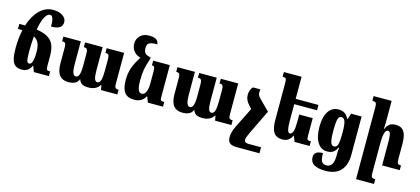

<svg xmlns="http://www.w3.org/2000/svg" viewBox="-72 -1391 4933 2253"><g transform="rotate(15 2394.5 -264.5)"><path d="M506 -57V0H323L297 -69H293Q259 9 178 9Q127 9 97.5 -13.5Q68 -36 55.5 -85.5Q43 -135 43 -220Q43 -337 66 -440Q49 -441 12 -441V-502H82Q121 -624 192 -694Q263 -764 355 -764Q427 -764 471.5 -733.5Q516 -703 516 -657Q516 -612 482.5 -590Q449 -568 380 -568Q380 -638 368.5 -668.5Q357 -699 336 -699Q300 -699 271.5 -644.5Q243 -590 226 -491Q312 -478 362.5 -448Q413 -418 435.5 -366.5Q458 -315 458 -235V-121Q458 -88 460.5 -76Q463 -64 472 -60.5Q481 -57 506 -57ZM293 -237Q293 -298 276.5 -339Q260 -380 215 -405Q207 -315 207 -215Q208 -161 210.5 -133.5Q213 -106 221 -94Q229 -82 244 -82Q293 -82 293 -237Z M1288 -492V-127Q1288 -96 1291 -82Q1294 -68 1304.5 -62.5Q1315 -57 1337 -57V0H1139L1128 -57H1123Q1081 9 987 9Q938 9 911 -5.5Q884 -20 871 -58H868Q845 9 741 9Q671 9 634.5 -36Q598 -81 598 -179V-360Q598 -394 594.5 -409.5Q591 -425 581 -430Q571 -435 550 -435V-492H762V-212Q762 -78 810 -78Q837 -78 850 -111.5Q863 -145 863 -219V-361Q863 -393 858.5 -409Q854 -425 844 -430Q834 -435 814 -435V-492H1027V-212Q1027 -144 1037 -111Q1047 -78 1072 -78Q1100 -78 1112 -115Q1124 -152 1124 -231V-367Q1124 -397 1119.5 -411.5Q1115 -426 1105 -430.5Q1095 -435 1076 -435V-492Z M1892 -57V0H1708L1682 -69H1678Q1660 -32 1625.5 -11.5Q1591 9 1544 9Q1461 9 1424.5 -39.5Q1388 -88 1388 -190Q1388 -271 1410.5 -336.5Q1433 -402 1487 -486Q1433 -501 1403.5 -538.5Q1374 -576 1374 -630Q1374 -686 1413 -725Q1452 -764 1521 -764Q1635 -764 1638 -690Q1585 -690 1558.5 -681Q1532 -672 1523.5 -655.5Q1515 -639 1515 -613Q1515 -573 1532 -551.5Q1549 -530 1603 -520V-506Q1573 -420 1563 -363.5Q1553 -307 1553 -225Q1553 -151 1567 -116.5Q1581 -82 1611 -82Q1642 -82 1660 -120Q1678 -158 1678 -231V-371Q1678 -411 1670.5 -423Q1663 -435 1641 -435V-492H1843V-121Q1843 -88 1845.5 -76Q1848 -64 1857.5 -60.5Q1867 -57 1892 -57Z M2674 -492V-127Q2674 -96 2677 -82Q2680 -68 2690.5 -62.5Q2701 -57 2723 -57V0H2525L2514 -57H2509Q2467 9 2373 9Q2324 9 2297 -5.5Q2270 -20 2257 -58H2254Q2231 9 2127 9Q2057 9 2020.5 -36Q1984 -81 1984 -179V-360Q1984 -394 1980.5 -409.5Q1977 -425 1967 -430Q1957 -435 1936 -435V-492H2148V-212Q2148 -78 2196 -78Q2223 -78 2236 -111.5Q2249 -145 2249 -219V-361Q2249 -393 2244.5 -409Q2240 -425 2230 -430Q2220 -435 2200 -435V-492H2413V-212Q2413 -144 2423 -111Q2433 -78 2458 -78Q2486 -78 2498 -115Q2510 -152 2510 -231V-367Q2510 -397 2505.5 -411.5Q2501 -426 2491 -430.5Q2481 -435 2462 -435V-492Z M3127 162V235H2853Q2792 235 2765.5 213.5Q2739 192 2739 144Q2739 83 2774 10L2899 -241L2869 -274Q2841 -304 2828.5 -332Q2816 -360 2816 -394Q2816 -420 2825.5 -447Q2835 -474 2853 -492H2944Q2940 -476 2940 -452Q2940 -435 2947 -420Q2954 -405 2979 -380L3097 -262L2956 29Q2953 36 2942 60Q2931 84 2927 99Q2923 114 2923 129Q2923 144 2935.5 153Q2948 162 2973 162Z M3673 -57V0H3490L3464 -69H3460Q3426 9 3344 9Q3269 9 3237 -39Q3205 -87 3205 -190V-628Q3205 -664 3202 -679Q3199 -694 3189.5 -698.5Q3180 -703 3157 -703V-760H3372V-492H3649V-427H3372V-225Q3372 -155 3380.5 -118.5Q3389 -82 3411 -82Q3460 -82 3460 -231V-325H3624V-121Q3624 -88 3626.5 -76Q3629 -64 3638.5 -60.5Q3648 -57 3673 -57Z M3740 113Q3740 41 3846 40Q3846 112 3862.5 140.5Q3879 169 3921 169Q4008 169 4008 29V13Q4008 -45 4015 -70H4007Q3983 -24 3956.5 -7.5Q3930 9 3885 9Q3812 9 3769 -58.5Q3726 -126 3726 -248Q3726 -369 3770 -435.5Q3814 -502 3892 -502Q3936 -502 3965 -483.5Q3994 -465 4016 -423H4024L4044 -492H4173V-26Q4173 97 4111 165.5Q4049 234 3926 234Q3838 234 3789 206Q3740 178 3740 113ZM4006 -247Q4006 -346 3993 -385Q3980 -424 3946 -424Q3914 -424 3904.5 -378Q3895 -332 3895 -247Q3895 -165 3905.5 -117Q3916 -69 3950 -69Q3985 -69 3995.5 -111Q4006 -153 4006 -247Z M4768 0H4554V-276Q4554 -346 4546.5 -378.5Q4539 -411 4516 -411Q4490 -411 4478 -367.5Q4466 -324 4466 -257V110Q4466 140 4470 154Q4474 168 4484.5 173Q4495 178 4518 178V235H4300V-636Q4300 -665 4296 -679Q4292 -693 4281 -698Q4270 -703 4247 -703V-760H4466V-493Q4466 -455 4463 -419H4467Q4482 -457 4510 -479.5Q4538 -502 4589 -502Q4655 -502 4687 -455.5Q4719 -409 4719 -309V-130Q4719 -96 4722.5 -81Q4726 -66 4736 -61.5Q4746 -57 4768 -57Z"/></g></svg>

Font: Noto Serif Armenian Black Cond
Style: Regular
Weight: 900
Width: 3
Designer: Monotype Design team
Foundry: Monotype Imaging Inc.
Version: Version 1.000